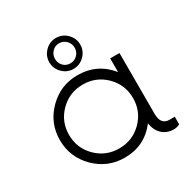

<svg xmlns="http://www.w3.org/2000/svg" viewBox="-170 -892 1023 1049"><g transform="rotate(-30 341.0 -367.5)"><path d="M390 -578.8Q361.2 -550 321.2 -550Q281.2 -550 252.5 -578.8Q223.8 -607.5 223.8 -647.5Q223.8 -687.5 252.5 -716.2Q281.2 -745 321.2 -745Q361.2 -745 390 -716.2Q418.8 -687.5 418.8 -647.5Q418.8 -607.5 390 -578.8ZM365.6 -692.5Q347.5 -711.2 321.2 -711.2Q295 -711.2 277.5 -692.5Q260 -673.8 260 -647.5Q260 -621.2 277.5 -603.1Q295 -585 321.2 -585Q347.5 -585 365.6 -603.1Q383.8 -621.2 383.8 -647.5Q383.8 -673.8 365.6 -692.5ZM635 -47.5H668.8V0Q652.5 10 631.2 10Q587.5 10 558.8 -16.9Q530 -43.8 523.8 -90Q448.8 10 321.2 10Q213.8 10 137.5 -66.2Q61.2 -142.5 61.2 -250Q61.2 -357.5 137.5 -433.8Q213.8 -510 321.2 -510Q445 -510 522.5 -413.8V-500H581.2V-116.2Q581.2 -47.5 635 -47.5ZM321.2 -48.8Q405 -48.8 463.8 -107.5Q522.5 -166.2 522.5 -250Q522.5 -333.8 463.8 -392.5Q405 -451.2 321.2 -451.2Q236.2 -451.2 177.5 -392.5Q118.8 -333.8 118.8 -250Q118.8 -166.2 177.5 -107.5Q236.2 -48.8 321.2 -48.8Z"/></g></svg>

Font: Now Light
Style: Regular
Weight: 300
Designer: Alfredo Marco Pradil
Foundry: Alfredo Marco Pradil
Version: Version 1.002;PS 001.002;hotconv 1.0.88;makeotf.lib2.5.64775